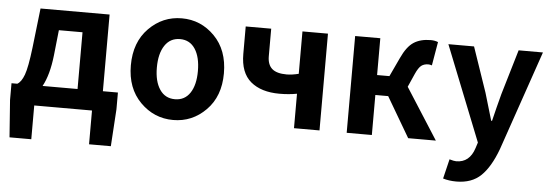

<svg xmlns="http://www.w3.org/2000/svg" viewBox="-51 -728 3163 1106"><g transform="rotate(5 1531.0 -174.5)"><path d="M259.8 -444.3 244.1 -297.9Q231.4 -183.6 194.3 -116.2H396.5V-444.3ZM543 -116.2H629.9V-19.5L616.2 195.3H490.2V0H156.2V195.3H30.3L14.6 -19.5V-116.2H47.9Q71.3 -128.9 87.4 -172.4Q103.5 -215.8 117.2 -330.1L143.6 -559.6H543Z M690.4 -279.3Q690.4 -413.1 770 -493.7Q849.6 -574.2 960 -574.2Q1070.3 -574.2 1149.4 -494.1Q1228.5 -414.1 1228.5 -279.3Q1228.5 -146.5 1149.4 -66.4Q1070.3 13.7 960 13.7Q849.6 13.7 770 -66.4Q690.4 -146.5 690.4 -279.3ZM1078.1 -279.3Q1078.1 -360.4 1047.4 -407.2Q1016.6 -454.1 960 -454.1Q903.3 -454.1 872.1 -407.2Q840.8 -360.4 840.8 -279.3Q840.8 -199.2 872.1 -152.8Q903.3 -106.4 960 -106.4Q1016.6 -106.4 1047.4 -152.8Q1078.1 -199.2 1078.1 -279.3Z M1658.2 0V-199.2Q1610.4 -190.4 1557.6 -190.4Q1451.2 -190.4 1390.6 -241.2Q1330.1 -292 1330.1 -400.4V-559.6H1477.5V-400.4Q1477.5 -351.6 1504.4 -328.1Q1531.2 -304.7 1588.9 -304.7Q1619.1 -304.7 1658.2 -314.5V-559.6H1805.7V0Z M2290 -294.9 2478.5 0H2318.4L2182.6 -231.4H2108.4V0H1962.9V-559.6H2108.4V-346.7H2179.7L2230.5 -455.1Q2261.7 -523.4 2300.8 -548.8Q2339.8 -574.2 2399.4 -574.2Q2422.9 -574.2 2441.4 -566.4L2418 -429.7Q2406.2 -433.6 2397.5 -433.6Q2373 -433.6 2356.9 -421.4Q2340.8 -409.2 2324.2 -372.1Z M2616.2 224.6Q2574.2 224.6 2539.1 213.9L2566.4 100.6Q2592.8 108.4 2605.5 108.4Q2682.6 108.4 2710 23.4L2720.7 -9.8L2502 -559.6H2650.4L2739.3 -299.8Q2746.1 -279.3 2786.1 -141.6H2791Q2796.9 -168 2810.5 -220.7Q2824.2 -273.4 2831.1 -299.8L2908.2 -559.6H3048.8L2850.6 16.6Q2811.5 122.1 2758.3 173.3Q2705.1 224.6 2616.2 224.6Z"/></g></svg>

Font: Gen Shin Gothic Bold
Style: Bold
Weight: 700
Designer: [Source Han Sans]
Ryoko NISHIZUKA  (kana & ideographs); Paul D. Hunt (Latin, Greek & Cyrillic); Wenlong ZHANG  (bopomofo
Version: Version 1.002.20150607